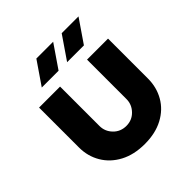

<svg xmlns="http://www.w3.org/2000/svg" viewBox="-190 -847 1002 1002"><g transform="rotate(-45 310.5 -346.0)"><path d="M314 12Q235 12 177.5 -18.5Q120 -49 89 -101.5Q58 -154 58 -218V-513H213V-222Q213 -182 241.5 -152.5Q270 -123 313 -123Q355 -123 383.5 -152.5Q412 -182 412 -222V-513H567V-218Q567 -154 537 -101.5Q507 -49 450 -18.5Q393 12 314 12ZM329 -577 416 -704H540L453 -577ZM142 -577 229 -704H353L266 -577Z"/></g></svg>

Font: MuseoModerno
Style: Bold
Weight: 700
Designer: Pablo Cosgaya, Héctor Gatti, Marcela Romero, and the Authors of The MuseoModerno Project.
Foundry: Omnibus-Type Team
Version: Version 1.001